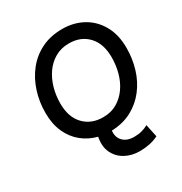

<svg xmlns="http://www.w3.org/2000/svg" viewBox="-210 -867 1168 1235"><g transform="rotate(-30 374.0 -249.5)"><path d="M471 216Q411 216 364 190Q317 164 294 116Q271 68 284 1Q221 -15 172 -54.5Q123 -94 95 -156Q67 -218 67 -300Q67 -383 91 -457.5Q115 -532 161 -590Q207 -648 274.5 -681.5Q342 -715 430 -715Q513 -715 580.5 -678.5Q648 -642 688 -572Q728 -502 728 -403Q728 -323 705.5 -249.5Q683 -176 638.5 -118.5Q594 -61 529.5 -26.5Q465 8 380 11Q375 60 404 89Q433 118 485 118Q517 118 541.5 111.5Q566 105 590 92L610 186Q578 202 542.5 209Q507 216 471 216ZM376 -91Q435 -91 479.5 -117Q524 -143 554.5 -186.5Q585 -230 600 -285Q615 -340 615 -399Q615 -500 561.5 -556.5Q508 -613 421 -613Q362 -613 317 -587Q272 -561 241.5 -517.5Q211 -474 195.5 -419Q180 -364 180 -305Q180 -204 234 -147.5Q288 -91 376 -91Z"/></g></svg>

Font: Prodigy Sans Medium
Style: Italic
Weight: 500
Italic angle: -13°
Designer: Wei Huang
Foundry: Wei Huang
Version: Version 1.003; ttfautohint (v1.8.3)